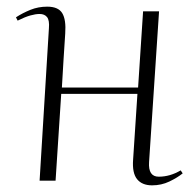

<svg xmlns="http://www.w3.org/2000/svg" viewBox="-20 -543 587 577"><path d="M393 -261H164L147 0H99L127 -458Q129 -482 121.5 -491.5Q114 -501 99 -501Q87 -501 71 -496.5Q55 -492 33 -481L28 -491Q48 -504 71.5 -513.5Q95 -523 122 -523Q155 -523 167 -503.5Q179 -484 176 -442Q174 -409 171 -364.5Q168 -320 166 -280H395L410 -509H458L428 -56Q425 -12 457 -12Q491 -12 523 -31L529 -22Q513 -9 489 2.5Q465 14 437 14Q407 14 392 -4.5Q377 -23 380 -63Z"/></svg>

Font: Literata 72pt ExtraLight
Style: Italic
Weight: 200
Italic angle: -2°
Designer: Latin by Veronika Burian and Jose Scaglione. Greek by Irene Vlachou. Cyrillic by Vera Evstafieva
Foundry: TypeTogether
Version: Version 3.002